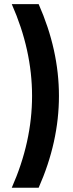

<svg xmlns="http://www.w3.org/2000/svg" viewBox="-20 -718 352 924"><path d="M166 -698.2Q263.7 -477.5 263.7 -256.3Q263.7 -35.2 166 185.5H36.6Q134.3 -35.2 134.3 -256.3Q134.3 -477.5 36.6 -698.2Z"/></svg>

Font: Voltera
Style: Bold
Weight: 700
Designer: Bernd Montag
Version: Version 1.301